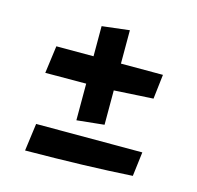

<svg xmlns="http://www.w3.org/2000/svg" viewBox="-78 -544 655 638"><g transform="rotate(15 250.0 -225.0)"><path d="M199.2 -253.9 58.6 -253.4 71.3 -348.1H199.2V-451.7L293.5 -462.9V-348.1H438L428.2 -263.7L293.5 -255.9V-137.7L199.2 -127.9ZM73.2 -81.5H438.5L428.2 2Q272.5 11.7 60.5 13.2Z"/></g></svg>

Font: Vesper Libre
Style: Bold
Weight: 700
Designer: Robert Keller & Kimya Gandhi
Foundry: Mota Italic
Version: Version 1.058